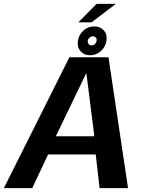

<svg xmlns="http://www.w3.org/2000/svg" viewBox="-43 -972 765 992"><path d="M-23 0H123.5L205.5 -174H451.5L471.5 0H618.5L517.5 -676H315.5ZM245.5 -268 402 -592.5H403.5L444.5 -268ZM422.5 -686.5Q443.5 -686.5 461.8 -696.5Q480 -706.5 492 -723.5Q504 -740.5 507 -761.5Q512.5 -793 494 -814.2Q475.5 -835.5 444 -835.5Q422.5 -835.5 404.8 -825.8Q387 -816 375 -799.2Q363 -782.5 359.5 -761.5Q354.5 -729.5 372.8 -708Q391 -686.5 422.5 -686.5ZM429.5 -737.5Q420.5 -737.5 415 -744.5Q409.5 -751.5 410.5 -761.5Q412.5 -771.5 420.2 -778Q428 -784.5 436.5 -784.5Q446.5 -784.5 452.2 -778Q458 -771.5 456 -761.5Q455 -751.5 447.2 -744.5Q439.5 -737.5 429.5 -737.5ZM362 -856.5H430L555.5 -952H456Z"/></svg>

Font: Anybody Thin SemiBold
Style: Italic
Weight: 600
Italic angle: -10°
Version: Version 1.113;gftools[0.9.25]